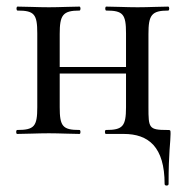

<svg xmlns="http://www.w3.org/2000/svg" viewBox="-20 -406 562 582"><path d="M487 -12C431 -12 430 -18 430 -81V-303C430 -360 439 -374 490 -374C494 -374 494 -386 490 -386C465 -386 431 -384 397 -384C362 -384 328 -386 302 -386C298 -386 298 -374 302 -374C353 -374 362 -363 362 -305V-203H161V-303C161 -360 170 -374 221 -374C225 -374 225 -386 221 -386C196 -386 162 -384 128 -384C93 -384 59 -386 33 -386C29 -386 29 -374 33 -374C84 -374 93 -363 93 -305V-81C93 -23 84 -12 32 -12C28 -12 28 0 32 0C59 0 93 -2 128 -2C162 -2 195 0 221 0C225 0 225 -12 221 -12C170 -12 161 -23 161 -81V-183H362V-81C362 -23 352 -12 301 -12C297 -12 297 0 301 0H355C430 0 479 39 479 152C479 158 491 158 491 152C491 52 497 26 497 0C497 -12 497 -12 487 -12Z"/></svg>

Font: Cormorant Infant Book
Style: Regular
Weight: 500
Designer: Christian Thalmann (Catharsis Fonts)
Version: Version 1.000;PS 002.000;hotconv 1.0.88;makeotf.lib2.5.64775